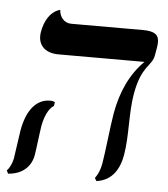

<svg xmlns="http://www.w3.org/2000/svg" viewBox="-52 -602 575 656"><g transform="rotate(5 236.0 -273.5)"><path d="M98.8 -159C104.5 -191 117.7 -221 135.5 -231L137.8 -244C133.3 -247 127.5 -248 121.5 -248C72.5 -248 41.1 -206 29.1 -138C25.8 -119 18.2 -59 15 -41C12.2 -25 4 -7 -5.6 2L-0.5 13C49 10 78.1 -19 85 -58C88.4 -77 95.5 -140 98.8 -159ZM404 -296C421.6 -396 457.2 -394 464.3 -434L468.5 -458C469.9 -465.7 470.7 -472.6 470.7 -478.8C470.7 -503.3 458 -516 415.8 -516H169.8C144.8 -516 129.5 -537 128.5 -560C128.5 -560 82.3 -553 69.2 -479C68.4 -474.2 68 -469.5 68 -465C68 -431.3 91.6 -408 135.7 -408H430.7C384.8 -363 354.8 -301 341.1 -223C333.7 -181 324.8 -91 317.4 -49C313.9 -29 306.9 -12 296.4 2L302.7 12C349.9 5 378.5 -27 388.8 -85C400.4 -151 392.3 -230 404 -296Z"/></g></svg>

Font: Linux Biolinum O 
Style: Bold Italic
Weight: 700
Designer: Philipp H. Poll
Foundry: Philipp H. Poll
Version: Version 1.3.2